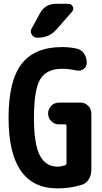

<svg xmlns="http://www.w3.org/2000/svg" viewBox="-20 -990 540 1019"><path d="M277.3 -969.7H342.8Q359.4 -969.7 366.2 -955.1Q373 -940.4 362.3 -927.7L278.3 -832Q241.2 -790 182.6 -790H176.8Q158.2 -790 148.4 -806.6Q138.7 -823.2 148.4 -839.8L192.4 -919.9Q219.7 -969.7 277.3 -969.7ZM408.2 -445.3Q431.6 -445.3 448.2 -428.2Q464.8 -411.1 464.8 -387.7V-86.9Q464.8 -59.6 450.7 -37.6Q436.5 -15.6 413.1 -8.8Q353.5 9.8 285.2 9.8Q25.4 9.8 25.4 -365.2Q25.4 -561.5 94.7 -650.9Q164.1 -740.2 309.6 -740.2Q347.7 -740.2 385.7 -732.4Q411.1 -727.5 425.8 -706.1Q440.4 -684.6 440.4 -658.2V-657.2Q440.4 -635.7 423.3 -623.5Q406.2 -611.3 384.8 -616.2Q343.8 -625 309.6 -625Q227.5 -625 193.8 -569.8Q160.2 -514.6 160.2 -365.2Q160.2 -222.7 191.9 -164.1Q223.6 -105.5 285.2 -105.5Q302.7 -105.5 324.2 -112.3Q333 -116.2 333 -124V-321.3Q333 -330.1 324.2 -330.1H292Q268.6 -330.1 252 -347.2Q235.4 -364.3 235.4 -386.7V-387.7Q235.4 -411.1 252 -428.2Q268.6 -445.3 292 -445.3Z"/></svg>

Font: Rounded Mgen+ 2m bold
Style: Bold
Weight: 700
Designer: [Source Han Sans]
Ryoko NISHIZUKA  (kana & ideographs); Paul D. Hunt (Latin, Greek & Cyrillic); Wenlong ZHANG  (bopomofo
Version: Version 1.059.20150602